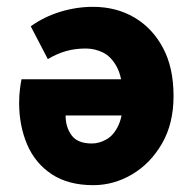

<svg xmlns="http://www.w3.org/2000/svg" viewBox="-20 -530 562 562"><path d="M253 12Q180 12 131.5 -20Q83 -52 59.5 -107Q36 -162 36 -229Q36 -251 38.5 -270Q41 -289 43 -298H363L364 -192H172Q172 -158 189.5 -134Q207 -110 249 -110Q271 -110 292.5 -122.5Q314 -135 327.5 -165Q341 -195 340 -249Q338 -305 321.5 -335Q305 -365 281 -376.5Q257 -388 231 -388Q200 -388 173.5 -380.5Q147 -373 120 -357L70 -453Q109 -481 156.5 -495.5Q204 -510 252 -510Q320 -510 373 -479Q426 -448 457 -390Q488 -332 488 -249Q488 -168 454 -109.5Q420 -51 366.5 -19.5Q313 12 253 12Z"/></svg>

Font: Source Sans 3 ExtraBold
Style: Regular
Weight: 800
Designer: Paul D. Hunt
Foundry: Adobe
Version: Version 3.052;hotconv 1.1.0;makeotfexe 2.6.0